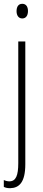

<svg xmlns="http://www.w3.org/2000/svg" viewBox="-24 -747 228 1009"><path d="M63 -688C63 -667 73 -650 93 -650C112 -650 123 -665 123 -689C123 -709 115 -727 93 -727C71 -727 63 -709 63 -688ZM29 242C77 241 109 211 109 116V-529H72V110C72 175 60 206 25 206C15 206 4 203 -4 199V235C3 239 14 242 29 242Z"/></svg>

Font: Noto Sans Sinhala UI ExtraCondensed ExtraLight
Style: Regular
Weight: 200
Width: 2
Designer: Jelle Bosma - Monotype Design Team
Foundry: Monotype Imaging Inc.
Version: Version 2.006